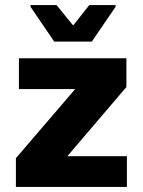

<svg xmlns="http://www.w3.org/2000/svg" viewBox="-20 -741 566 761"><path d="M43 0V-114L278 -388H55V-510H481V-396L247 -122H483V0ZM195 -576 101 -714V-721H204L270 -640L334 -721H438V-714L344 -576Z"/></svg>

Font: Saira
Style: Bold
Weight: 700
Designer: Hector Gatti with collaboration of the Omnibus-Type team
Foundry: Omnibus-Type
Version: Version 1.100; ttfautohint (v1.8.3)